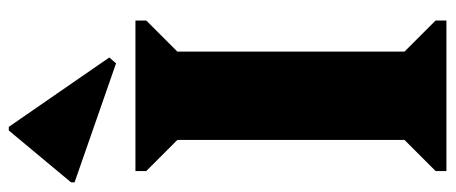

<svg xmlns="http://www.w3.org/2000/svg" viewBox="-312 -698 1011 426"><g transform="rotate(-90 193.0 -485.5)"><path d="M26 0V-24L95 -93V-597L26 -666V-690H360V-666L291 -597V-93L360 -24V0ZM265 -733 1 -825V-833L116 -971H124L278 -748Z"/></g></svg>

Font: Platypi Light ExtraBold
Style: Regular
Weight: 800
Version: Version 1.200